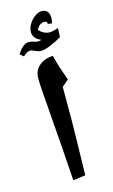

<svg xmlns="http://www.w3.org/2000/svg" viewBox="-120 -962 509 867"><g transform="rotate(-15 134.5 -528.5)"><path d="M110 -141Q105 -217 99.5 -294Q94 -371 88.5 -439Q83 -507 79.5 -556.5Q76 -606 76 -627Q76 -662 101 -684Q126 -706 166 -708Q174 -675 184 -645Q194 -615 204 -587L173 -561Q173 -501 173 -466.5Q173 -432 173 -403Q172 -359 171 -291Q170 -223 168 -149ZM40 -739 23 -753Q32 -770 46.5 -783Q61 -796 75 -796Q82 -796 88 -795Q94 -794 98 -792Q110 -788 120 -788Q128 -788 135 -791Q98 -806 98 -837Q98 -854 108 -871.5Q118 -889 133 -901Q152 -916 168 -916Q204 -916 204 -875Q204 -861 200 -850L181 -853V-856Q181 -866 169 -866Q145 -866 131 -838Q154 -814 181 -814Q193 -814 221 -823L219 -781Q194 -766 166 -754.5Q138 -743 122 -743Q109 -743 95 -750Q81 -757 73 -757Q57 -757 40 -739Z"/></g></svg>

Font: Noto Naskh Arabic UI Semi
Style: Bold
Weight: 700
Designer: Monotype Design Team, David Williams, Mohamad Dakak and Nizar Qandah
Foundry: Monotype Imaging Inc.
Version: Version 2.014; ttfautohint (v1.8.4.7-5d5b)